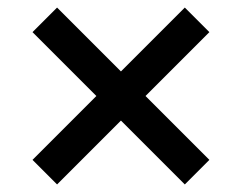

<svg xmlns="http://www.w3.org/2000/svg" viewBox="-20 -654 640 508"><path d="M469 -166 534 -231 131 -634 66 -569ZM131 -166 534 -569 469 -634 66 -231Z"/></svg>

Font: Victor Mono Thin
Style: Regular
Weight: 100
Monospace: yes
Designer: Rune Bjørnerås
Version: Version 1.561;gftools[0.9.30]